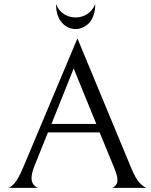

<svg xmlns="http://www.w3.org/2000/svg" viewBox="-20 -905 728 925"><path d="M211 -267 147 -108Q132 -71 132 -47Q132 -14 162 0H19Q29 0 48 -20Q67 -40 92 -99L353 -720L612 -96Q634 -42 654.5 -22Q675 -2 687 0H521Q546 -12 546 -37Q546 -58 530 -97L460 -267ZM444 -308 335 -575 228 -308ZM410 -795Q397 -781 379.5 -773Q362 -765 345 -765Q307 -765 279 -795Q250 -827 250 -885Q262 -854 287.5 -837.5Q313 -821 344 -821Q375 -821 400.5 -837.5Q426 -854 439 -885Q439 -829 410 -795Z"/></svg>

Font: BellefairVN
Style: Regular
Weight: 400
Designer: Nick Shinn, Liron Lavi Turkenic
Foundry: Shinntype
Version: Version 1.003